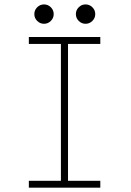

<svg xmlns="http://www.w3.org/2000/svg" viewBox="-20 -872 610 892"><path d="M216.2 -774.8Q203 -761.5 184.5 -761.5Q166 -761.5 152.8 -774.8Q139.5 -788 139.5 -806.5Q139.5 -825 152.8 -838.2Q166 -851.5 184.5 -851.5Q203 -851.5 216.2 -838.2Q229.5 -825 229.5 -806.5Q229.5 -788 216.2 -774.8ZM409.2 -774.8Q396 -761.5 377.5 -761.5Q359 -761.5 345.8 -774.8Q332.5 -788 332.5 -806.5Q332.5 -825 345.8 -838.2Q359 -851.5 377.5 -851.5Q396 -851.5 409.2 -838.2Q422.5 -825 422.5 -806.5Q422.5 -788 409.2 -774.8ZM446 -668H296V-32H446V0H114V-32H263V-668H114V-700H446Z"/></svg>

Font: League Mono Narrow Thin
Style: Regular
Weight: 100
Width: 3
Designer: Tyler Finck
Foundry: The League of Moveable Type / Tyler Finck
Version: Version 2.210